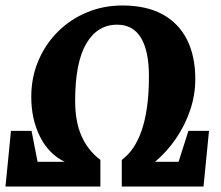

<svg xmlns="http://www.w3.org/2000/svg" viewBox="-49 -680 805 700"><path d="M-29 0 -9 -203H66L88 -90H178H187Q129 -118 97 -181.5Q65 -245 65 -327Q65 -398 91 -459Q117 -520 162.5 -565Q208 -610 268 -635Q328 -660 397 -660Q485 -660 544 -627.5Q603 -595 633 -535Q663 -475 663 -392Q663 -333 644 -277.5Q625 -222 592 -174Q559 -126 516 -90H521H602L638 -203H713L693 0H395V-97Q418 -114 436 -140Q454 -166 467 -203Q480 -240 487 -289.5Q494 -339 494 -402Q494 -494 465 -542Q436 -590 378 -590Q306 -590 265.5 -521Q225 -452 225 -312Q225 -237 248 -184.5Q271 -132 317 -97V0Z"/></svg>

Font: Faustina ExtraBold
Style: Italic
Weight: 800
Italic angle: -8°
Designer: Alfonso Garcia
Foundry: http://www.omnibus-type.com
Version: Version 1.200